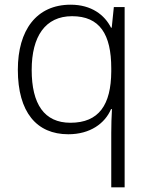

<svg xmlns="http://www.w3.org/2000/svg" viewBox="-20 -613 639 818"><path d="M454 -47V185H511V-583H465L456 -495H453C426 -549 370 -593 281 -593C135 -593 56 -484 56 -316C56 -135 136 -41 271 -41C364 -41 427 -87 453 -148H457C455 -120 454 -75 454 -47ZM280 -90C169 -90 115 -169 115 -315C115 -458 173 -544 287 -544C405 -544 454 -467 454 -322V-308C453 -167 402 -90 280 -90Z"/></svg>

Font: Noto Sans Tamil UI Light
Style: Regular
Weight: 300
Designer: Jelle Bosma - Monotype Design Team
Foundry: Monotype Imaging Inc.
Version: Version 2.004